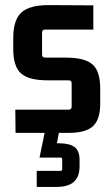

<svg xmlns="http://www.w3.org/2000/svg" viewBox="-20 -519 434 753"><path d="M252 2H211L203 43H212Q252 43 272 57.5Q292 72 292 107V134Q292 214 203 214H124V151H217Q224 151 224 144V106Q224 99 217 99H135L155 2H41L40 -89H249Q261 -89 261 -101V-192Q261 -204 249 -204H167Q93 -204 62.5 -231Q32 -258 32 -326V-370Q32 -441 64 -470Q96 -499 170 -499L346 -498V-403H157Q145 -403 145 -392V-305Q145 -293 157 -293H238Q312 -293 342.5 -266.5Q373 -240 373 -172V-112Q373 -50 344.5 -24Q316 2 252 2Z"/></svg>

Font: Gemunu Libre
Style: Bold
Weight: 700
Designer: Puspanada Ekanayake, Sola Matas, Pathum Egodawatta, Kosala Senevirathne
Foundry: mooniak
Version: Version 1.100